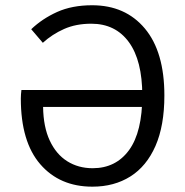

<svg xmlns="http://www.w3.org/2000/svg" viewBox="-20 -688 692 720"><path d="M326.6 12Q203.7 12 130.9 -72.3Q58.1 -156.6 58.1 -318.2Q58.1 -325.9 58.7 -334.1Q59.2 -342.4 60.3 -350.4H532.3V-287.1H141.6Q142.6 -211.9 166.7 -160.6Q190.7 -109.4 232.2 -83.3Q273.8 -57.2 327.4 -57.2Q414.5 -57.2 464.1 -125.3Q513.6 -193.4 513.6 -329.8Q513.6 -461 463.3 -530Q412.9 -599.1 322.3 -599.1Q264.9 -599.1 220.3 -579.3Q175.6 -559.4 140.6 -527.5L97.1 -578.4Q138.2 -617.8 194.2 -643.1Q250.3 -668.3 325.5 -668.3Q450.2 -668.3 523.3 -581Q596.4 -493.6 596.4 -329.8Q596.4 -216.9 563.1 -140.8Q529.7 -64.6 469 -26.3Q408.2 12 326.6 12Z"/></svg>

Font: Source Sans 3 VF
Style: Regular
Weight: 200
Designer: Paul D. Hunt
Foundry: Adobe
Version: Version 3.046;hotconv 1.0.118;makeotfexe 2.5.65603